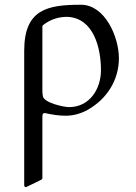

<svg xmlns="http://www.w3.org/2000/svg" viewBox="-20 -472 572 805"><path d="M81.5 304.7C81.5 309.6 84.5 312.5 89.4 312.5L149.9 283.2C153.8 281.2 157.7 279.3 157.7 275.4V20C158.2 11.2 156.7 2 168 2C200.7 9.3 227.5 13.2 256.3 13.2C288.6 13.2 321.3 3.4 348.1 -11.7C427.2 -56.6 478.5 -134.8 478.5 -228C478.5 -316.9 420.4 -452.1 319.3 -452.1C178.2 -452.1 81.5 -432.6 81.5 -259.3ZM262.2 -401.4C373.5 -396.5 403.3 -269.5 403.3 -177.7C403.3 -98.6 355.5 -22.9 269.5 -22.9C246.6 -22.9 164.1 -41 159.7 -68.8C158.2 -75.7 157.7 -86.9 157.7 -88.9V-363.3C157.7 -363.3 162.6 -369.1 165 -370.1C194.8 -392.1 227.5 -401.4 262.2 -401.4Z"/></svg>

Font: Cardo
Style: Italic
Weight: 400
Designer: David J. Perry
Foundry: David J. Perry
Version: Version 0.99